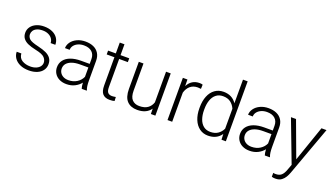

<svg xmlns="http://www.w3.org/2000/svg" viewBox="-76 -1397 3953 2257"><g transform="rotate(20 1901.0 -268.5)"><path d="M366.7 -197.8Q339.4 -228 251.5 -246.1Q189 -259.3 149.2 -277.3Q109.4 -295.4 88.4 -323.7Q67.4 -352.1 67.4 -394.5Q67.4 -434.1 90.3 -466.8Q113.3 -499.5 155.5 -518.8Q197.8 -538.1 253.4 -538.1Q313.5 -538.1 357.7 -517.8Q401.9 -497.6 425.3 -461.7Q448.7 -425.8 448.7 -380.4H389.6Q389.6 -408.2 373.5 -433.1Q357.4 -458 326.4 -473.1Q295.4 -488.3 253.4 -488.3Q210 -488.3 181.2 -475.1Q152.3 -461.9 138.9 -440.9Q125.5 -419.9 125.5 -396.5Q125.5 -362.3 151.4 -337.9Q176.8 -314 265.6 -293.9Q328.6 -279.3 368.9 -260.3Q409.2 -241.2 430.4 -211.4Q451.7 -181.6 451.7 -137.7Q451.7 -94.2 427.7 -60.8Q403.8 -27.3 359.6 -8.8Q315.4 9.8 256.8 9.8Q192.4 9.8 145.5 -12Q98.6 -33.7 74.2 -70.1Q49.8 -106.4 49.8 -148.4H107.9Q111.8 -91.3 155 -65.7Q198.2 -40 256.8 -40Q299.3 -40 330.1 -53.2Q360.8 -66.4 377 -87.9Q393.1 -109.4 393.1 -134.8Q393.1 -168 366.7 -197.8Z M917 0Q907.2 -26.4 905.3 -73.7Q876.5 -36.6 830.8 -13.4Q785.2 9.8 726.6 9.8Q675.8 9.8 637.2 -9.5Q598.6 -28.8 577.4 -63Q556.2 -97.2 556.2 -140.1Q556.2 -191.4 585.2 -229.2Q614.3 -267.1 668.7 -287.4Q723.1 -307.6 796.9 -307.6H904.8V-367.2Q904.8 -424.3 869.4 -456.8Q834 -489.3 768.6 -489.3Q728.5 -489.3 696 -474.9Q663.6 -460.4 645.3 -436Q627 -411.6 627 -382.3L568.4 -382.8Q568.4 -422.9 594.2 -458.7Q620.1 -494.6 666.5 -516.4Q712.9 -538.1 771 -538.1Q828.1 -538.1 871.6 -518.8Q915 -499.5 939.2 -460.9Q963.4 -422.4 963.4 -366.2V-122.1Q963.4 -43.9 979.5 -6.3V0ZM904.8 -146V-262.7H801.8Q743.2 -262.7 701.2 -248.3Q659.2 -233.9 636.7 -207.5Q614.3 -181.2 614.3 -145Q614.3 -116.2 628.7 -92.8Q643.1 -69.3 669.9 -55.7Q696.8 -42 732.9 -42Q793.9 -42 839.4 -71Q884.8 -100.1 904.8 -146Z M1329.1 2Q1307.1 9.8 1266.6 9.8Q1211.4 9.8 1181.4 -22Q1151.4 -53.7 1151.4 -128.9V-480.5H1054.7V-528.3H1151.4V-664.1H1210.4V-528.3H1319.3V-480.5H1210.4V-128.9Q1210.4 -78.1 1228.8 -59.8Q1247.1 -41.5 1278.8 -41.5Q1296.9 -41.5 1326.7 -46.9Z M1782.2 0 1780.8 -66.9Q1728 9.8 1612.8 9.8Q1531.2 9.8 1485.4 -37.8Q1439.5 -85.4 1439 -188V-528.3H1497.6V-189.5Q1497.6 -110.4 1531 -75.7Q1564.5 -41 1619.6 -41Q1686 -41 1725.1 -68.8Q1764.2 -96.7 1779.8 -145V-528.3H1838.4V0Z M2048.8 -364.3V0H1990.2V-528.3H2047.4L2048.8 -445.8Q2095.7 -538.1 2197.3 -538.1Q2220.7 -538.1 2236.3 -532.2L2234.4 -479Q2213.4 -482.4 2195.3 -482.4Q2138.2 -482.4 2101.1 -450.7Q2064 -418.9 2048.8 -364.3Z M2665.5 0 2662.6 -70.8Q2606.9 9.8 2497.6 9.8Q2436.5 9.8 2390.6 -24.2Q2344.7 -58.1 2319.8 -119.1Q2294.9 -180.2 2294.9 -258.8V-269Q2294.9 -350.6 2319.6 -411.4Q2344.2 -472.2 2390.4 -505.1Q2436.5 -538.1 2498.5 -538.1Q2606 -538.1 2661.6 -454.6V-750H2720.2V0ZM2353.5 -258.8Q2353.5 -195.8 2370.6 -146.5Q2387.7 -97.2 2422.6 -69.1Q2457.5 -41 2508.8 -41Q2565.4 -41 2603 -66.7Q2640.6 -92.3 2661.6 -136.2V-385.7Q2642.1 -431.2 2605.2 -459.2Q2568.4 -487.3 2509.8 -487.3Q2458 -487.3 2422.9 -459Q2387.7 -430.7 2370.6 -381.6Q2353.5 -332.5 2353.5 -269Z M3207.5 0Q3197.8 -26.4 3195.8 -73.7Q3167 -36.6 3121.3 -13.4Q3075.7 9.8 3017.1 9.8Q2966.3 9.8 2927.7 -9.5Q2889.2 -28.8 2867.9 -63Q2846.7 -97.2 2846.7 -140.1Q2846.7 -191.4 2875.7 -229.2Q2904.8 -267.1 2959.2 -287.4Q3013.7 -307.6 3087.4 -307.6H3195.3V-367.2Q3195.3 -424.3 3159.9 -456.8Q3124.5 -489.3 3059.1 -489.3Q3019 -489.3 2986.6 -474.9Q2954.1 -460.4 2935.8 -436Q2917.5 -411.6 2917.5 -382.3L2858.9 -382.8Q2858.9 -422.9 2884.8 -458.7Q2910.6 -494.6 2957 -516.4Q3003.4 -538.1 3061.5 -538.1Q3118.7 -538.1 3162.1 -518.8Q3205.6 -499.5 3229.7 -460.9Q3253.9 -422.4 3253.9 -366.2V-122.1Q3253.9 -43.9 3270 -6.3V0ZM3195.3 -146V-262.7H3092.3Q3033.7 -262.7 2991.7 -248.3Q2949.7 -233.9 2927.2 -207.5Q2904.8 -181.2 2904.8 -145Q2904.8 -116.2 2919.2 -92.8Q2933.6 -69.3 2960.4 -55.7Q2987.3 -42 3023.4 -42Q3084.5 -42 3129.9 -71Q3175.3 -100.1 3195.3 -146Z M3370.6 207V158.2Q3382.3 161.6 3400.4 161.6Q3446.3 161.6 3471.9 138.9Q3497.6 116.2 3515.1 67.4L3541.5 -4.4L3342.3 -528.3H3405.8L3570.3 -84L3724.1 -528.3H3787.1L3563.5 85Q3551.8 116.7 3535.4 144Q3519 171.4 3493.2 190.9Q3464.4 213.4 3415.5 213.4Q3389.2 213.4 3370.6 207Z"/></g></svg>

Font: Mardoto Light
Style: Regular
Weight: 400
Designer: Christian Robertson, Vahan Hovhannisyan
Foundry: Google
Version: Version 1.000